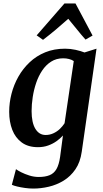

<svg xmlns="http://www.w3.org/2000/svg" viewBox="-20 -847 602 1118"><path d="M456 36.5Q447.5 97.5 419.2 138.8Q391 180 350.5 204.8Q310 229.5 264.2 240.2Q218.5 251 174 251Q150.5 251 125.5 247.5Q100.5 244 80 239Q59.5 234 49 229L73 138Q82 145 103 155.8Q124 166.5 151 175Q178 183.5 205.5 183.5Q243 183.5 268.5 173.2Q294 163 308.8 137.5Q323.5 112 330 66.5L346.5 -58Q331 -40.5 309.2 -25Q287.5 -9.5 260.5 0.2Q233.5 10 201 10Q144 10 106.8 -17.2Q69.5 -44.5 51.5 -91Q33.5 -137.5 33.5 -196Q33.5 -248.5 47 -301Q60.5 -353.5 87 -400.5Q113.5 -447.5 152.8 -484.5Q192 -521.5 243.5 -542.5Q295 -563.5 359 -563.5Q389.5 -563.5 420.2 -556.8Q451 -550 472 -541.5L542 -563.5ZM409.5 -491.5Q397.5 -499.5 381.5 -503.5Q365.5 -507.5 348 -507.5Q308 -507.5 277.8 -488.2Q247.5 -469 225.8 -436.5Q204 -404 190.5 -364Q177 -324 170.5 -281.5Q164 -239 164 -200Q164 -167 169.5 -141Q175 -115 185.8 -97.2Q196.5 -79.5 211.5 -70.2Q226.5 -61 246 -61Q269.5 -61 290.8 -70.8Q312 -80.5 328.5 -96.2Q345 -112 356 -129.5ZM230.5 -615 193.5 -641 355.5 -827H419.5L519 -640L478 -616.5Q452.5 -645 428 -675.8Q403.5 -706.5 377.5 -737.5Q342.5 -706 305.5 -675Q268.5 -644 230.5 -615Z"/></svg>

Font: Merriweather 28pt SemiBold
Style: Italic
Weight: 600
Italic angle: -7.8°
Version: Version 2.101